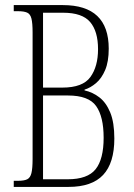

<svg xmlns="http://www.w3.org/2000/svg" viewBox="-20 -734 526 754"><path d="M34 0V-24H51Q75 -24 87 -30Q99 -36 103.5 -54.5Q108 -73 108 -110V-607Q108 -643 103.5 -661Q99 -679 86.5 -684.5Q74 -690 51 -690H34V-714H227Q407 -714 407 -543Q407 -492 393 -459Q379 -426 357 -407.5Q335 -389 312 -382V-379Q344 -372 370.5 -351.5Q397 -331 413 -292Q429 -253 429 -190Q429 -94 385 -47Q341 0 249 0ZM225 -390Q305 -390 335 -431.5Q365 -473 365 -541Q365 -611 334 -647.5Q303 -684 228 -684H149V-390ZM246 -30Q324 -30 355.5 -69.5Q387 -109 387 -193Q387 -276 357.5 -317.5Q328 -359 247 -359H149V-30Z"/></svg>

Font: Noto Serif Ethiopic ExtraCondensed ExtraLight
Style: Regular
Weight: 200
Width: 2
Designer: Monotype Design Team
Foundry: Monotype Imaging Inc.
Version: Version 2.102; ttfautohint (v1.8.4.7-5d5b)